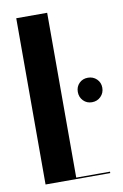

<svg xmlns="http://www.w3.org/2000/svg" viewBox="-81 -747 508 795"><g transform="rotate(-10 173.0 -349.5)"><path d="M45 -699V0H317V-6H175V-699ZM243 -354Q243 -332 257.5 -317Q272 -302 294 -302Q316 -302 331 -317Q346 -332 346 -354Q346 -376 331 -390.5Q316 -405 294 -405Q272 -405 257.5 -390.5Q243 -376 243 -354Z"/></g></svg>

Font: Moniqa Black
Style: Regular
Weight: 900
Designer: Rajesh Rajput
Foundry: Rajesh Rajput
Version: Version 1.000